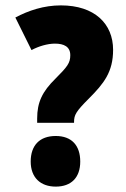

<svg xmlns="http://www.w3.org/2000/svg" viewBox="-20 -681 469 713"><path d="M206 -661C143 -661 86 -642 37 -616L97 -495C123 -509 156 -519 184 -519C217 -519 241 -508 241 -476C241 -447 230 -433 186 -389C137 -341 118 -301 118 -241V-225H255V-228C255 -254 262 -267 310 -315C366 -371 400 -414 400 -496C400 -593 331 -661 206 -661ZM187 12C245 12 278 -22 278 -81C278 -141 246 -176 187 -176C127 -176 94 -141 94 -81C94 -22 130 12 187 12Z"/></svg>

Font: Noto Sans Telugu ExtraCondensed Black
Style: Regular
Weight: 900
Width: 2
Designer: Jelle Bosma - Monotype Design Team
Foundry: Monotype Imaging Inc.
Version: Version 2.005